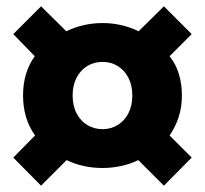

<svg xmlns="http://www.w3.org/2000/svg" viewBox="-20 -680 649 608"><path d="M110 -92 22 -181 91 -251Q53 -304 53 -378Q53 -450 90 -502L22 -572L110 -660L190 -581Q244 -607 305 -607Q365 -607 419 -581L499 -660L587 -572L517 -502Q537 -477 546.5 -445.5Q556 -414 556 -378Q556 -340 545.5 -308.5Q535 -277 517 -251L587 -181L499 -92L418 -173Q391 -160 362 -154Q333 -148 305 -148Q242 -148 191 -173ZM305 -271Q331 -271 352.5 -284Q374 -297 386.5 -321Q399 -345 399 -378Q399 -410 386.5 -434Q374 -458 352.5 -471Q331 -484 305 -484Q278 -484 256.5 -471Q235 -458 222.5 -434Q210 -410 210 -378Q210 -345 222.5 -321Q235 -297 256.5 -284Q278 -271 305 -271Z"/></svg>

Font: Noto Sans KR Thin Black
Style: Regular
Weight: 900
Version: Version 2.004-H2;hotconv 1.0.118;makeotfexe 2.5.65603